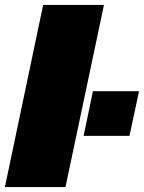

<svg xmlns="http://www.w3.org/2000/svg" viewBox="-20 -763 587 783"><path d="M0 0 156 -743H404L247 0ZM321 -209 359 -391H547L508 -209Z"/></svg>

Font: Saira Expanded Black
Style: Italic
Weight: 900
Width: 7
Italic angle: -12°
Designer: Hector Gatti with collaboration of the Omnibus-Type team
Foundry: Omnibus-Type
Version: Version 1.101